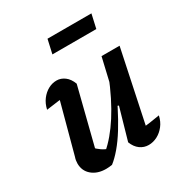

<svg xmlns="http://www.w3.org/2000/svg" viewBox="-167 -828 908 958"><g transform="rotate(-30 287.0 -349.0)"><path d="M256 -438 171 -101 162 -125Q178 -107 196.5 -94.5Q215 -82 233 -77L209 -72Q265 -119 317 -200Q369 -281 415 -396L428 -352Q402 -289 374 -233.5Q346 -178 317.5 -132Q289 -86 260.5 -52.5Q232 -19 206 1Q187 4 171 4Q122 4 91 -22Q60 -48 60 -91Q60 -109 66 -126L157 -464L211 -417Q170 -413 133.5 -408.5Q97 -404 63 -399Q70 -431 87.5 -454Q105 -477 128 -489.5Q151 -502 176 -502Q201 -502 222.5 -486Q244 -470 256 -438ZM332 -56 384 -238 373 -242 432 -495H536L438 -29L416 -81Q447 -83 475 -87Q503 -91 532 -96Q525 -64 507 -41Q489 -18 465 -5.5Q441 7 415 7Q388 7 366 -9Q344 -25 332 -56ZM224 -625 242 -705H495L477 -625Z"/></g></svg>

Font: Piazzolla Thin
Style: Bold Italic
Weight: 700
Italic angle: -11.3°
Version: Version 2.005